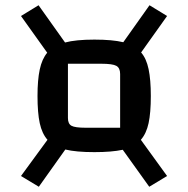

<svg xmlns="http://www.w3.org/2000/svg" viewBox="-20 -709 718 732"><path d="M517 -176 617 -38 549 3 448 -138Q406 -129 340 -129Q270 -129 229 -139L128 3L60 -38L161 -176Q140 -200 131.5 -239.5Q123 -279 123 -343Q123 -404 131.5 -444Q140 -484 160 -508L60 -648L127 -689L228 -547Q269 -558 340 -558Q409 -558 450 -548L550 -689L617 -648L518 -509Q538 -486 546.5 -445.5Q555 -405 555 -343Q555 -279 546.5 -239.5Q538 -200 517 -176ZM438 -222V-427Q438 -450 423.5 -458Q409 -466 366 -466H239V-259Q239 -237 252.5 -229.5Q266 -222 307 -222Z"/></svg>

Font: Changa Medium
Style: Regular
Weight: 500
Designer: Eduardo Rodriguez Tunni
Foundry: Eduardo Rodriguez Tunni
Version: Version 2.002; ttfautohint (v1.5) -l 8 -r 50 -G 150 -x 14 -H